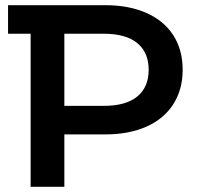

<svg xmlns="http://www.w3.org/2000/svg" viewBox="-20 -720 759 740"><path d="M684 -451Q684 -375 648 -318.5Q612 -262 544.5 -232Q477 -202 386 -202H228V0H98V-590H11V-700H386Q477 -700 544.5 -670Q612 -640 648 -584Q684 -528 684 -451ZM553 -451Q553 -518 509 -554Q465 -590 380 -590H228V-312H380Q465 -312 509 -348Q553 -384 553 -451Z"/></svg>

Font: mBank SemiBold
Style: Regular
Weight: 600
Designer: Julieta Ulanovsky
Foundry: Julieta Ulanovsky
Version: Version 7.200